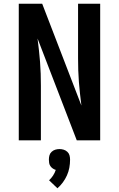

<svg xmlns="http://www.w3.org/2000/svg" viewBox="-20 -755 640 1033"><path d="M81 0V-735H207L418 -187Q414 -218 410.5 -250Q407 -282 404.5 -313.5Q402 -345 401 -377Q400 -409 400 -441V-735H519V0H393L182 -548Q186 -517 189.5 -485Q193 -453 195.5 -421.5Q198 -390 199 -358Q200 -326 200 -294V0ZM289 258 244 215Q256 204 265.5 189.5Q275 175 280 159Q272 157 264 151.5Q256 146 251 138.5Q246 131 244.5 122Q243 113 243 104Q243 92 246 81Q249 70 257.5 62Q266 54 277 50.5Q288 47 300 47Q312 47 323 50.5Q334 54 342.5 62Q351 70 354 81Q357 92 357 104Q357 126 353 147.5Q349 169 340 189Q331 209 318 226.5Q305 244 289 258Z"/></svg>

Font: Iosevka Extended
Style: Bold
Weight: 700
Width: 7
Monospace: yes
Designer: Belleve Invis
Foundry: Belleve Invis
Version: Version 32.5.0; ttfautohint (v1.8.4)